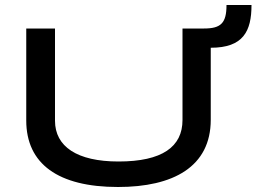

<svg xmlns="http://www.w3.org/2000/svg" viewBox="-20 -737 1040 768"><path d="M452 11C673 11 823 -70 823 -258V-546C953 -546 986 -612 986 -717H886C886 -645 864 -623 796 -623H710V-257C710 -150 629 -91 454 -91C288 -91 200 -151 200 -254V-623H85V-255C85 -82 212 11 452 11Z"/></svg>

Font: Inconsolata UltraExpanded
Style: Bold
Weight: 700
Width: 9
Monospace: yes
Designer: Raph Levien, Cyreal, Brenton Simpson
Foundry: Raph Levien, Cyreal, Google
Version: Version 3.100